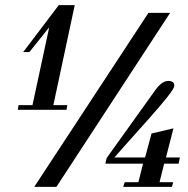

<svg xmlns="http://www.w3.org/2000/svg" viewBox="-20 -725 730 745"><path d="M640 -675 199 0H113L556 -675ZM270 -705 187 -317H241L238 -299H49L52 -317H106L171 -619L94 -523H70L208 -705ZM678 -114 673 -90H617L599 -18H652L647 0H458L464 -18H517L535 -90H389Q390 -95 391 -100.5Q392 -106 394 -112L583 -376Q609 -411 632 -411Q658 -411 656 -391Q656 -374 552 -258Q492 -191 460 -155Q428 -119 424 -114H543L568 -207L653 -227L624 -114Z"/></svg>

Font: GFS Didot
Style: Bold Italic
Weight: 700
Italic angle: -12°
Designer: Designed by Takis Katsoulidis and George D. Matthiopoulos.
Foundry: Designed by Takis Katsoulidis and George D. Matthiopoulos.
Version: Version 1.0